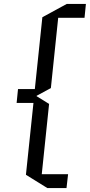

<svg xmlns="http://www.w3.org/2000/svg" viewBox="-20 -750 454 970"><path d="M228 -225 191 130H324L316 200H219L111 133L149 -230H64L71 -300H156L194 -663L317 -730H414L407 -660H274L237 -305L165 -266V-264Z"/></svg>

Font: Quantico
Style: Italic
Weight: 400
Italic angle: -12°
Designer: Matt Desmond
Foundry: MADtype
Version: Version 2.002